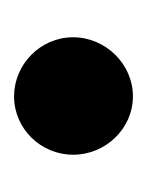

<svg xmlns="http://www.w3.org/2000/svg" viewBox="12 -449 209 273"><g transform="rotate(90 116.5 -312.5)"><path d="M33 -312C33 -265 72 -228 117 -228C163 -228 200 -266 200 -312C200 -358 163 -397 117 -397C71 -397 33 -358 33 -312Z"/></g></svg>

Font: Bluebird
Style: SfBd
Weight: 700
Designer: Jasper
Foundry: Cannot Into Space Fonts
Version: Version 0.98